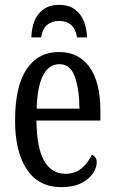

<svg xmlns="http://www.w3.org/2000/svg" viewBox="-20 -760 471 790"><path d="M231 10Q140 10 91 -62Q42 -134 42 -264Q42 -405 89.5 -475.5Q137 -546 223 -546Q303 -546 348 -484.5Q393 -423 393 -304V-264H130Q131 -152 161.5 -98.5Q192 -45 249 -45Q290 -45 317 -68.5Q344 -92 358 -124Q366 -120 372 -112.5Q378 -105 378 -91Q378 -71 362.5 -47Q347 -23 314.5 -6.5Q282 10 231 10ZM307 -313Q306 -395 287.5 -445.5Q269 -496 225 -496Q180 -496 156.5 -448.5Q133 -401 131 -313ZM109 -606Q110 -644 122 -674Q134 -704 159.5 -722Q185 -740 223 -740Q262 -740 287 -722Q312 -704 324.5 -674Q337 -644 338 -606H297Q291 -642 272 -658Q253 -674 224 -674Q194 -674 174.5 -658Q155 -642 149 -606Z"/></svg>

Font: Noto Serif ExtraCondensed
Style: Regular
Weight: 400
Width: 2
Designer: Monotype Design Team
Foundry: Monotype Imaging Inc.
Version: Version 2.013